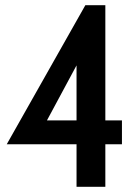

<svg xmlns="http://www.w3.org/2000/svg" viewBox="-20 -720 523 740"><path d="M450 -256V-164H386V0H275V-164H6L309 -700H386V-256ZM275 -256V-468L161 -256Z"/></svg>

Font: Cabin Condensed SemiBold
Style: Regular
Weight: 600
Width: 3
Designer: Pablo Impallari
Foundry: Pablo Impallari. http://www.impallari.com Igino Marini. http://www.ikern.com
Version: Version 2.200